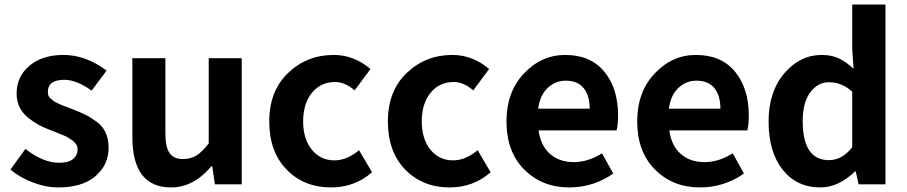

<svg xmlns="http://www.w3.org/2000/svg" viewBox="-20 -818 4027 852"><path d="M239.3 13.7Q183.6 13.7 126 -8.3Q68.4 -30.3 26.4 -65.4L92.8 -157.2Q170.9 -95.7 243.2 -95.7Q283.2 -95.7 303.7 -111.8Q324.2 -127.9 324.2 -155.3Q324.2 -162.1 322.3 -168.5Q320.3 -174.8 315.9 -180.2Q311.5 -185.5 307.1 -189.9Q302.7 -194.3 293.9 -199.7Q285.2 -205.1 280.3 -208.5Q275.4 -211.9 263.2 -216.8Q251 -221.7 245.6 -224.1Q240.2 -226.6 226.1 -231.9Q211.9 -237.3 207 -239.3Q175.8 -251 152.3 -263.7Q128.9 -276.4 104.5 -295.9Q80.1 -315.4 66.9 -342.3Q53.7 -369.1 53.7 -402.3Q53.7 -478.5 110.8 -526.4Q168 -574.2 261.7 -574.2Q360.4 -574.2 453.1 -504.9L386.7 -416Q319.3 -463.9 265.6 -463.9Q192.4 -463.9 192.4 -410.2Q192.4 -401.4 194.8 -394Q197.3 -386.7 205.1 -380.4Q212.9 -374 218.3 -369.6Q223.6 -365.2 236.8 -359.4Q250 -353.5 256.8 -350.6Q263.7 -347.7 281.2 -341.3Q298.8 -335 305.7 -332Q339.8 -318.4 362.3 -307.1Q384.8 -295.9 410.6 -276.4Q436.5 -256.8 449.2 -228.5Q461.9 -200.2 461.9 -163.1Q461.9 -85.9 403.3 -36.1Q344.7 13.7 239.3 13.7Z M739.3 13.7Q567.4 13.7 567.4 -210V-559.6H713.9V-228.5Q713.9 -165 732.4 -138.7Q751 -112.3 792 -112.3Q826.2 -112.3 851.6 -127.9Q877 -143.6 906.2 -181.6V-559.6H1052.7V0H933.6L921.9 -80.1H918Q838.9 13.7 739.3 13.7Z M1448.2 13.7Q1329.1 13.7 1252 -65.4Q1174.8 -144.5 1174.8 -279.3Q1174.8 -414.1 1258.3 -494.1Q1341.8 -574.2 1460.9 -574.2Q1550.8 -574.2 1624 -511.7L1553.7 -417Q1510.7 -454.1 1467.8 -454.1Q1403.3 -454.1 1364.3 -406.2Q1325.2 -358.4 1325.2 -279.3Q1325.2 -201.2 1363.8 -153.8Q1402.3 -106.4 1463.9 -106.4Q1519.5 -106.4 1573.2 -151.4L1630.9 -53.7Q1554.7 13.7 1448.2 13.7Z M1974.6 13.7Q1855.5 13.7 1778.3 -65.4Q1701.2 -144.5 1701.2 -279.3Q1701.2 -414.1 1784.7 -494.1Q1868.2 -574.2 1987.3 -574.2Q2077.1 -574.2 2150.4 -511.7L2080.1 -417Q2037.1 -454.1 1994.1 -454.1Q1929.7 -454.1 1890.6 -406.2Q1851.6 -358.4 1851.6 -279.3Q1851.6 -201.2 1890.1 -153.8Q1928.7 -106.4 1990.2 -106.4Q2045.9 -106.4 2099.6 -151.4L2157.2 -53.7Q2081.1 13.7 1974.6 13.7Z M2505.9 13.7Q2385.7 13.7 2306.6 -65.4Q2227.5 -144.5 2227.5 -279.3Q2227.5 -410.2 2305.2 -492.2Q2382.8 -574.2 2488.3 -574.2Q2600.6 -574.2 2661.6 -500Q2722.7 -425.8 2722.7 -305.7Q2722.7 -261.7 2715.8 -239.3H2370.1Q2378.9 -171.9 2420.4 -135.3Q2461.9 -98.6 2525.4 -98.6Q2589.8 -98.6 2651.4 -137.7L2701.2 -47.9Q2613.3 13.7 2505.9 13.7ZM2368.2 -335.9H2596.7Q2596.7 -394.5 2569.8 -427.2Q2543 -460 2490.2 -460Q2444.3 -460 2410.2 -427.7Q2376 -395.5 2368.2 -335.9Z M3085.9 13.7Q2965.8 13.7 2886.7 -65.4Q2807.6 -144.5 2807.6 -279.3Q2807.6 -410.2 2885.3 -492.2Q2962.9 -574.2 3068.4 -574.2Q3180.7 -574.2 3241.7 -500Q3302.7 -425.8 3302.7 -305.7Q3302.7 -261.7 3295.9 -239.3H2950.2Q2959 -171.9 3000.5 -135.3Q3042 -98.6 3105.5 -98.6Q3169.9 -98.6 3231.4 -137.7L3281.2 -47.9Q3193.4 13.7 3085.9 13.7ZM2948.2 -335.9H3176.8Q3176.8 -394.5 3149.9 -427.2Q3123 -460 3070.3 -460Q3024.4 -460 2990.2 -427.7Q2956.1 -395.5 2948.2 -335.9Z M3620.1 13.7Q3515.6 13.7 3453.1 -64.9Q3390.6 -143.6 3390.6 -279.3Q3390.6 -411.1 3460.4 -492.7Q3530.3 -574.2 3626 -574.2Q3669.9 -574.2 3702.1 -559.1Q3734.4 -543.9 3767.6 -512.7L3761.7 -600.6V-797.9H3909.2V0H3790L3777.3 -57.6H3774.4Q3701.2 13.7 3620.1 13.7ZM3658.2 -107.4Q3717.8 -107.4 3761.7 -165V-411.1Q3715.8 -453.1 3658.2 -453.1Q3608.4 -453.1 3575.2 -407.7Q3542 -362.3 3542 -281.2Q3542 -107.4 3658.2 -107.4Z"/></svg>

Font: Bpmf Zihi Sans Bold
Style: Bold
Weight: 700
Foundry: But Ko
Version: Version 1.320